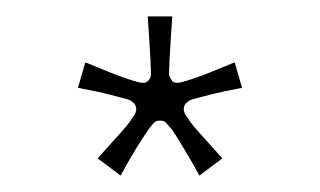

<svg xmlns="http://www.w3.org/2000/svg" viewBox="-20 -695 390 234"><path d="M190 -675Q189 -661 188 -646Q187 -631 186.5 -620Q186 -609 186 -606Q186 -602 187.5 -600Q189 -598 190 -596Q192 -594 196 -594Q200 -594 215 -599Q230 -604 266 -619L275 -588Q249 -583 235.5 -579.5Q222 -576 216.5 -574.5Q211 -573 209 -571Q204 -568 204 -562Q204 -559 206 -555Q208 -552 211.5 -547Q215 -542 224 -532Q233 -522 251 -502L223 -481Q212 -501 205 -512.5Q198 -524 194 -530.5Q190 -537 187 -540Q183 -545 181 -546.5Q179 -548 175 -548Q171 -548 169 -546.5Q167 -545 163 -540Q161 -537 156.5 -530.5Q152 -524 145 -512.5Q138 -501 127 -481L99 -502Q117 -522 126 -532Q135 -542 138.5 -547Q142 -552 144 -555Q146 -559 146 -562Q146 -568 141 -571Q139 -573 133.5 -574.5Q128 -576 114.5 -579.5Q101 -583 75 -588L84 -619Q120 -604 135 -599Q150 -594 154 -594Q158 -594 160 -596Q162 -598 163 -600Q164 -602 164 -606Q164 -609 163.5 -620Q163 -631 162 -646Q161 -661 160 -675Z"/></svg>

Font: Ojuju ExtraLight
Style: Regular
Weight: 200
Designer: Chisaokwu Joboson, Mirko Velimirovic
Foundry: Udi Foundry
Version: Version 1.000